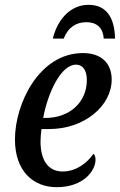

<svg xmlns="http://www.w3.org/2000/svg" viewBox="-20 -766 497 796"><path d="M199 -606H244C263 -654 297 -674 338 -674C380 -674 407 -652 410 -606H457C455 -695 420 -746 347 -746C269 -746 217 -681 199 -606ZM215 10C326 10 376 -58 376 -104C376 -115 373 -125 367 -128C343 -92 296 -55 240 -55C180 -55 148 -101 148 -180C148 -196 150 -216 152 -231H184C331 -231 443 -328 443 -436C443 -505 399 -546 324 -546C143 -546 42 -337 42 -188C42 -55 119 10 215 10ZM169 -277H159C178 -380 232 -498 295 -498C323 -498 340 -475 340 -434C340 -340 266 -277 169 -277Z"/></svg>

Font: Noto Serif Condensed Medium
Style: Italic
Weight: 500
Width: 3
Italic angle: -12°
Designer: Monotype Design Team
Foundry: Monotype Imaging Inc.
Version: Version 2.013